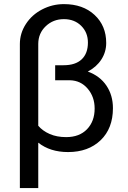

<svg xmlns="http://www.w3.org/2000/svg" viewBox="-20 -741 632 948"><path d="M295.4 -720.7Q389.6 -720.7 447 -667.2Q504.4 -613.8 504.4 -528.8Q504.4 -484.4 480.5 -447.3Q456.5 -410.2 413.6 -387.7Q473.6 -365.7 505.6 -318.1Q537.6 -270.5 537.6 -207Q537.6 -106.9 476.8 -48.6Q416 9.8 315.9 9.8Q227.5 9.8 168.9 -36.6V187.5H78.1V-523.9Q78.1 -576.7 107.9 -622.6Q137.7 -668.5 188.2 -694.6Q238.8 -720.7 295.4 -720.7ZM414.1 -530.8Q414.1 -580.6 380.9 -613.5Q347.7 -646.5 295.4 -646.5Q242.7 -646.5 206.1 -611.8Q169.4 -577.1 168.9 -524.9V-120.1Q190.4 -94.7 225.6 -79.3Q260.7 -64 306.6 -64Q372.1 -64 409.7 -103Q447.3 -142.1 447.3 -205.1Q447.3 -262.7 413.1 -303Q378.9 -343.3 325.7 -344.7H252.4V-418.9H293.9Q352.5 -418.9 383.3 -448Q414.1 -477.1 414.1 -530.8Z"/></svg>

Font: RobotoInd
Style: Regular
Weight: 400
Designer: Google
Version: Version 2.001101; 2014